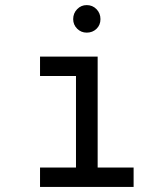

<svg xmlns="http://www.w3.org/2000/svg" viewBox="-20 -733 656 753"><path d="M267 -658Q267 -681 282.5 -697Q298 -713 320 -713Q343 -713 358.5 -697Q374 -681 374 -658Q374 -635 358.5 -620Q343 -605 320 -605Q298 -605 282.5 -620.5Q267 -636 267 -658ZM504 -76V0H137V-76H278V-435H137V-511H363V-76Z"/></svg>

Font: Overpass Mono
Style: Regular
Weight: 400
Monospace: yes
Designer: Delve Withrington, Dave Bailey
Foundry: Delve Fonts
Version: Version 1.000;DELV;Overpass